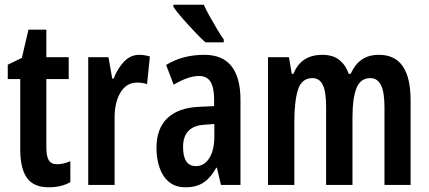

<svg xmlns="http://www.w3.org/2000/svg" viewBox="-20 -786 1822 816"><path d="M223 -88Q249 -88 279 -101V-12Q260 -1 237 4.5Q214 10 187 10Q123 10 94.5 -30Q66 -70 66 -152V-450H13V-511L73 -540L101 -660H177V-543H272V-450H177V-159Q177 -123 187 -105.5Q197 -88 223 -88Z M572 -553Q593 -553 617 -546L605 -428Q588 -435 562 -435Q517 -435 491.5 -392Q466 -349 467 -279V0H355V-543H441L457 -452H463Q479 -494 506.5 -523.5Q534 -553 572 -553Z M848 -553Q926 -553 964 -504.5Q1002 -456 1002 -362V0H919L902 -73H899Q876 -31 845.5 -10.5Q815 10 769 10Q725 10 697.5 -13.5Q670 -37 657.5 -75Q645 -113 645 -157Q645 -240 691.5 -284Q738 -328 825 -332L890 -335V-362Q890 -413 875 -438Q860 -463 826 -463Q780 -463 718 -426L686 -510Q756 -553 848 -553ZM850 -256Q758 -251 758 -161Q758 -80 813 -80Q848 -80 869.5 -114Q891 -148 891 -207V-259ZM846 -766Q856 -744 871.5 -716Q887 -688 903 -661.5Q919 -635 931 -618V-606H853Q835 -622 808 -650.5Q781 -679 755.5 -708Q730 -737 717 -757V-766Z M1591 -553Q1725 -553 1725 -360V0H1614V-331Q1614 -395 1599 -424.5Q1584 -454 1554 -454Q1512 -454 1495 -411.5Q1478 -369 1478 -284V0H1366V-332Q1366 -396 1352 -425Q1338 -454 1308 -454Q1262 -454 1246.5 -405Q1231 -356 1231 -269V0H1119V-543H1208L1220 -472H1227Q1259 -553 1350 -553Q1396 -553 1423.5 -530Q1451 -507 1462 -472H1470Q1489 -513 1518 -533Q1547 -553 1591 -553Z"/></svg>

Font: Noto Sans Thai ExtCond SemBd
Style: Regular
Weight: 600
Width: 2
Designer: Monotype Design Team
Foundry: Monotype Imaging Inc.
Version: Version 2.002; ttfautohint (v1.8.4.7-5d5b)